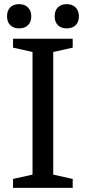

<svg xmlns="http://www.w3.org/2000/svg" viewBox="-20 -907 414 927"><path d="M237 -656V-64L331 -43V0H43V-43L137 -64V-656L43 -677V-720H331V-677ZM14 -828Q14 -856 29.5 -871.5Q45 -887 72 -887Q99 -887 115 -871Q131 -855 131 -828Q131 -801 115.5 -785.5Q100 -770 72 -770Q45 -770 29.5 -785.5Q14 -801 14 -828ZM244 -828Q244 -856 259.5 -871.5Q275 -887 302 -887Q329 -887 345 -871Q361 -855 361 -828Q361 -801 345.5 -785.5Q330 -770 302 -770Q275 -770 259.5 -785.5Q244 -801 244 -828Z"/></svg>

Font: Domine
Style: Regular
Weight: 400
Designer: Pablo Impallari, Rodrigo Fuenzalida, Brenda Gallo
Foundry: Pablo Impallari, Rodrigo Fuenzalida, Brenda Gallo
Version: Version 2.000;September 19, 2022;FontCreator 14.0.0.2877 64-